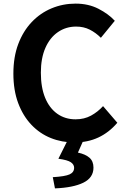

<svg xmlns="http://www.w3.org/2000/svg" viewBox="-20 -774 696 1062"><path d="M392 14Q322 14 261 -10.5Q200 -35 153.5 -84Q107 -133 80.5 -204Q54 -275 54 -367Q54 -459 81 -530.5Q108 -602 155.5 -652Q203 -702 265.5 -728Q328 -754 398 -754Q469 -754 524.5 -725.5Q580 -697 615 -659L538 -565Q510 -593 476.5 -610Q443 -627 401 -627Q345 -627 300.5 -596.5Q256 -566 231 -509Q206 -452 206 -372Q206 -291 229.5 -233.5Q253 -176 296.5 -145Q340 -114 398 -114Q446 -114 483.5 -134.5Q521 -155 550 -187L629 -95Q583 -41 524 -13.5Q465 14 392 14ZM284 268 272 206Q340 202 365 190.5Q390 179 390 154Q390 136 372 123.5Q354 111 303 104L357 -4H444L411 70Q453 79 475 98.5Q497 118 497 153Q497 209 441 236.5Q385 264 284 268Z"/></svg>

Font: Noto Sans JP Thin
Style: Bold
Weight: 700
Version: Version 2.004-H2;hotconv 1.0.118;makeotfexe 2.5.65603